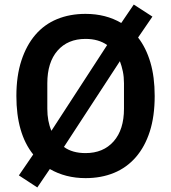

<svg xmlns="http://www.w3.org/2000/svg" viewBox="-20 -771 752 844"><path d="M356 12Q268 12 199 -28L144 53L63 0L126 -92Q52 -184 52 -349Q52 -437 74 -504.5Q96 -572 135.5 -618Q175 -664 231 -687Q287 -710 356 -710Q445 -710 513 -670L568 -751L650 -698L587 -606Q622 -561 641 -497Q660 -433 660 -349Q660 -260 638.5 -193Q617 -126 577 -80Q537 -34 481 -11Q425 12 356 12ZM188 -293Q188 -238 206 -196L451 -573Q413 -600 356 -600Q278 -600 233 -548.5Q188 -497 188 -405ZM525 -405Q525 -433 520 -457Q515 -481 507 -502L261 -125Q298 -98 356 -98Q434 -98 479.5 -149.5Q525 -201 525 -293Z"/></svg>

Font: IBM Plex Sans Devanagari SemiBold
Style: Regular
Weight: 600
Designer: Mike Abbink, Paul van der Laan, Pieter van Rosmalen, Erin McLaughlin
Foundry: Bold Monday
Version: Version 1.1